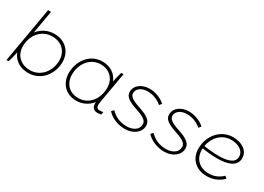

<svg xmlns="http://www.w3.org/2000/svg" viewBox="-11 -1437 2976 2161"><g transform="rotate(30 1477.0 -356.5)"><path d="M49 0H76C86 -25 101 -83 110 -131L111 -136C142 -51 221 5 330 5C502 5 607 -142 607 -294C607 -428 514 -525 372 -525C285 -525 210 -486 161 -422L212 -720H174ZM331 -32C225 -32 131 -100 131 -228C131 -364 220 -488 365 -488C488 -488 567 -408 567 -291C567 -158 477 -32 331 -32Z M1231 4C1249 4 1262 2 1280 -2L1286 -38C1270 -33 1257 -32 1239 -32C1195 -32 1191 -68 1200 -121L1270 -520H1240C1227 -477 1217 -433 1208 -390C1176 -472 1100 -526 997 -526C830 -526 729 -379 729 -226C729 -93 818 5 955 5C1038 5 1109 -32 1157 -93C1151 -29 1180 4 1231 4ZM996 -489C1098 -489 1188 -420 1188 -293C1188 -157 1103 -32 961 -32C844 -32 769 -112 769 -230C769 -362 855 -489 996 -489Z M1586 7C1695 7 1781 -54 1781 -145C1781 -214 1719 -250 1608 -287C1506 -320 1469 -349 1469 -391C1469 -450 1529 -489 1603 -489C1669 -489 1737 -465 1789 -419L1813 -448C1764 -495 1683 -526 1608 -526C1512 -526 1429 -471 1429 -385C1429 -321 1484 -288 1587 -253C1675 -223 1742 -195 1740 -139C1740 -71 1676 -29 1590 -29C1508 -29 1434 -61 1383 -117L1356 -90C1404 -32 1498 7 1586 7Z M2097 7C2206 7 2292 -54 2292 -145C2292 -214 2230 -250 2119 -287C2017 -320 1980 -349 1980 -391C1980 -450 2040 -489 2114 -489C2180 -489 2248 -465 2300 -419L2324 -448C2275 -495 2194 -526 2119 -526C2023 -526 1940 -471 1940 -385C1940 -321 1995 -288 2098 -253C2186 -223 2253 -195 2251 -139C2251 -71 2187 -29 2101 -29C2019 -29 1945 -61 1894 -117L1867 -90C1915 -32 2009 7 2097 7Z M2653 6C2733 6 2806 -24 2861 -80L2834 -104C2789 -58 2727 -31 2658 -31C2538 -31 2458 -106 2458 -224L2459 -243C2511 -234 2582 -226 2662 -226C2779 -226 2900 -257 2900 -369C2900 -470 2802 -524 2695 -524C2536 -524 2418 -387 2418 -220C2418 -83 2512 6 2653 6ZM2462 -275C2482 -392 2569 -487 2691 -487C2779 -487 2861 -446 2861 -366C2861 -279 2757 -259 2657 -259C2580 -259 2511 -267 2462 -275Z"/></g></svg>

Font: Fixel Display ExtraLight
Style: Italic
Weight: 200
Italic angle: -10°
Designer: AlfaBravo + MacPaw
Foundry: Kyrylo Tkachov, Marchela Mozhyna, Serhii Makarenko, Maria Weinstein, Zakhar Kryvoshyya
Version: Version 1.210;Glyphs 3.2 (3217)